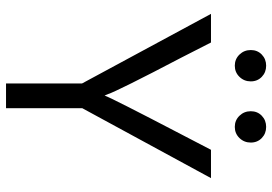

<svg xmlns="http://www.w3.org/2000/svg" viewBox="-153 -747 903 637"><g transform="rotate(90 298.5 -428.5)"><path d="M339 3H257V-249L26 -677H121L172 -577Q225 -476 256.5 -412.5Q288 -349 292 -336L297 -324Q306 -349 425 -577L477 -677H571L339 -250ZM438 -845.5Q453 -831 453 -809Q453 -787 438 -771.5Q423 -756 401 -756Q379 -756 364 -771.5Q349 -787 349 -809Q349 -831 364 -845.5Q379 -860 401 -860Q423 -860 438 -845.5ZM235 -845.5Q250 -831 250 -809Q250 -787 235 -771.5Q220 -756 198 -756Q176 -756 161 -771.5Q146 -787 146 -809Q146 -831 161 -845.5Q176 -860 198 -860Q220 -860 235 -845.5Z"/></g></svg>

Font: Hind Siliguri Fixed
Style: Regular
Weight: 400
Designer: Jyotish Sonowal
Foundry: Indian Type Foundry
Version: Version 1.001;October 28, 2021;FontCreator 12.0.0.2565 64-bi